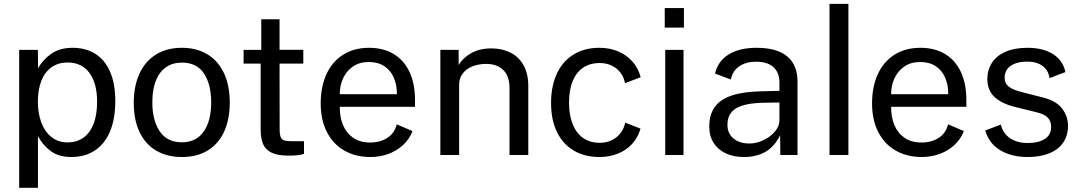

<svg xmlns="http://www.w3.org/2000/svg" viewBox="-20 -780 5449 966"><path d="M76.5 -529H170.5L171.5 -436.5Q194 -478 237 -508.8Q280 -539.5 345.5 -539.5Q410 -539.5 458.2 -510Q506.5 -480.5 533.2 -420.5Q560 -360.5 560 -271.5Q560 -181.5 533.5 -118.5Q507 -55.5 457.2 -22.8Q407.5 10 338 10Q274 10 233.5 -21.2Q193 -52.5 171 -95.5V165H76.5ZM320 -63.5Q364.5 -63.5 397.8 -86Q431 -108.5 449.8 -154.2Q468.5 -200 468.5 -268.5Q468.5 -360.5 430 -413Q391.5 -465.5 320 -465.5Q272 -465.5 238.2 -441Q204.5 -416.5 187.5 -372Q170.5 -327.5 170.5 -268.5Q170.5 -210.5 187.8 -164Q205 -117.5 238.8 -90.5Q272.5 -63.5 320 -63.5Z M653 -262.5Q653 -346 681.2 -408.5Q709.5 -471 764 -505.2Q818.5 -539.5 895.5 -539.5Q968.5 -539.5 1022.8 -507.2Q1077 -475 1106.5 -412.8Q1136 -350.5 1136 -262.5Q1136 -181 1108.5 -119.5Q1081 -58 1026.8 -24Q972.5 10 895.5 10Q821.5 10 767 -21.5Q712.5 -53 682.8 -114.2Q653 -175.5 653 -262.5ZM895.5 -64Q966 -64 1004.2 -117.2Q1042.5 -170.5 1042.5 -264.5Q1042.5 -355.5 1006.2 -410.2Q970 -465 895.5 -465Q824 -465 785.2 -412.5Q746.5 -360 746.5 -264.5Q746.5 -175 783.5 -119.5Q820.5 -64 895.5 -64Z M1386.5 -460 1387 -131Q1387 -102.5 1392.5 -89.8Q1398 -77 1411 -73.2Q1424 -69.5 1451.5 -69.5H1509.5V-6Q1484.5 3 1431 3Q1377 3 1346.5 -11.8Q1316 -26.5 1303.8 -54.8Q1291.5 -83 1291.5 -128V-460H1205.5V-529H1294.5V-683H1386.5V-529.5H1506V-460Z M1836.5 -539.5Q1910 -539.5 1962 -507.5Q2014 -475.5 2041 -416.5Q2068 -357.5 2068 -277V-242.5H1689.5Q1689 -191 1706 -150.5Q1723 -110 1757.2 -86.5Q1791.5 -63 1841.5 -63Q1893.5 -63 1929.5 -86.8Q1965.5 -110.5 1976 -154.5L2055.5 -120.5Q2039.5 -79 2007 -49.5Q1974.5 -20 1932.2 -5Q1890 10 1843.5 10Q1769.5 10 1712.8 -22.2Q1656 -54.5 1624.8 -115.5Q1593.5 -176.5 1593.5 -259.5Q1593.5 -343 1622.2 -406.2Q1651 -469.5 1706 -504.5Q1761 -539.5 1836.5 -539.5ZM1977 -306Q1977 -353 1961.2 -389.5Q1945.5 -426 1913.8 -447Q1882 -468 1835.5 -468Q1788 -468 1755 -444.8Q1722 -421.5 1705.5 -384.5Q1689 -347.5 1689.5 -306Z M2195.5 -529H2287.5V-452.5Q2308.5 -489 2351 -512.8Q2393.5 -536.5 2453 -536.5Q2505 -536.5 2547 -516Q2589 -495.5 2613.5 -452.8Q2638 -410 2638 -346V0H2543.5V-337Q2543.5 -397 2512 -427.8Q2480.5 -458.5 2426.5 -458.5Q2389.5 -458.5 2358.5 -446.8Q2327.5 -435 2308.8 -411.2Q2290 -387.5 2290 -353.5V0H2195.5Z M2996 -539.5Q3047 -539.5 3089.5 -521.8Q3132 -504 3161.5 -470.8Q3191 -437.5 3203.5 -391.5L3124.5 -361.5Q3119.5 -390 3102.8 -413Q3086 -436 3058.8 -449.5Q3031.5 -463 2996.5 -463Q2950.5 -463 2916 -441Q2881.5 -419 2862.2 -374.2Q2843 -329.5 2843 -263.5Q2843 -202 2860.8 -156.5Q2878.5 -111 2913.2 -86.2Q2948 -61.5 2998 -61.5Q3032.5 -61.5 3059.8 -75.5Q3087 -89.5 3103.8 -112.8Q3120.5 -136 3125.5 -163L3202.5 -133Q3190 -88.5 3160.5 -56.2Q3131 -24 3088.5 -7Q3046 10 2996 10Q2923.5 10 2868.5 -21.5Q2813.5 -53 2783 -114.2Q2752.5 -175.5 2752.5 -262.5Q2752.5 -345.5 2781 -408Q2809.5 -470.5 2864.5 -505Q2919.5 -539.5 2996 -539.5Z M3419 0H3327V-529H3419ZM3324.5 -739.5H3421V-641H3324.5Z M3807 -320.5 3901.5 -323V-364.5Q3901.5 -414 3871.8 -441.8Q3842 -469.5 3783.5 -469.5Q3734.5 -469.5 3700.5 -447.2Q3666.5 -425 3657 -380L3577.5 -410Q3592 -472.5 3646 -506Q3700 -539.5 3786.5 -539.5Q3889 -539.5 3940.8 -496.2Q3992.5 -453 3992.5 -369.5V0H3906L3905 -99.5Q3875.5 -40.5 3829.8 -15.2Q3784 10 3723 10Q3671.5 10 3632 -8.2Q3592.5 -26.5 3570.5 -61Q3548.5 -95.5 3548.5 -143Q3548.5 -202.5 3575.5 -240.8Q3602.5 -279 3659.5 -298.8Q3716.5 -318.5 3807 -320.5ZM3751 -58Q3786 -58 3821.2 -74.8Q3856.5 -91.5 3879 -118.5Q3901.5 -145.5 3901.5 -174V-264.5L3823 -263Q3729.5 -261.5 3684.8 -235.8Q3640 -210 3640 -152Q3640 -108 3670.8 -83Q3701.5 -58 3751 -58Z M4153.5 -760.5H4248.5V0H4153.5Z M4610.5 -539.5Q4684 -539.5 4736 -507.5Q4788 -475.5 4815 -416.5Q4842 -357.5 4842 -277V-242.5H4463.5Q4463 -191 4480 -150.5Q4497 -110 4531.2 -86.5Q4565.5 -63 4615.5 -63Q4667.5 -63 4703.5 -86.8Q4739.5 -110.5 4750 -154.5L4829.5 -120.5Q4813.5 -79 4781 -49.5Q4748.5 -20 4706.2 -5Q4664 10 4617.5 10Q4543.5 10 4486.8 -22.2Q4430 -54.5 4398.8 -115.5Q4367.5 -176.5 4367.5 -259.5Q4367.5 -343 4396.2 -406.2Q4425 -469.5 4480 -504.5Q4535 -539.5 4610.5 -539.5ZM4751 -306Q4751 -353 4735.2 -389.5Q4719.5 -426 4687.8 -447Q4656 -468 4609.5 -468Q4562 -468 4529 -444.8Q4496 -421.5 4479.5 -384.5Q4463 -347.5 4463.5 -306Z M5150 -60.5Q5205 -60.5 5236.8 -81Q5268.5 -101.5 5268.5 -141.5Q5268.5 -171 5251.2 -188.5Q5234 -206 5198 -214.5L5088.5 -241.5Q5020.5 -258 4984.2 -291.5Q4948 -325 4947.5 -381.5Q4947.5 -428 4970.5 -463.8Q4993.5 -499.5 5038.8 -519.5Q5084 -539.5 5149.5 -539.5Q5227 -539.5 5277.2 -508.2Q5327.5 -477 5340.5 -417.5L5260.5 -387Q5255 -426 5225.8 -448Q5196.5 -470 5148.5 -470Q5096 -470 5065.2 -449Q5034.5 -428 5034.5 -387Q5034.5 -360 5056.2 -343.5Q5078 -327 5123.5 -316L5229.5 -289Q5296.5 -271.5 5325 -232.2Q5353.5 -193 5353.5 -147Q5353.5 -98.5 5329.5 -63Q5305.5 -27.5 5259.8 -8.8Q5214 10 5150 10Q5070.5 10 5013.5 -23.5Q4956.5 -57 4937 -123.5L5015.5 -153.5Q5026 -108.5 5062 -84.5Q5098 -60.5 5150 -60.5Z"/></svg>

Font: 1883 Sans
Style: Regular
Weight: 400
Designer: 1883 Sans project is a fork of Public Sans.
Version: Version 1.009